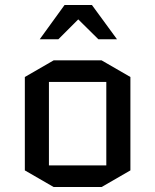

<svg xmlns="http://www.w3.org/2000/svg" viewBox="-20 -748 625 773"><path d="M505 -62 389 5H196L80 -62V-438L196 -505H389L505 -438ZM177 -418V-82H408V-418ZM240 -728H350L451 -590H376L295 -670L215 -590H140Z"/></svg>

Font: Quantico
Style: Regular
Weight: 400
Designer: Matt Desmond
Foundry: MADtype
Version: Version 2.002